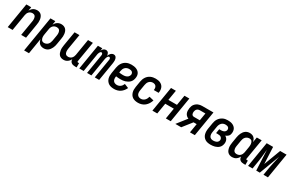

<svg xmlns="http://www.w3.org/2000/svg" viewBox="155 -1881 5189 3448"><g transform="rotate(30 2750.0 -156.5)"><path d="M4 0 90 -520H191L178 -443Q188 -461 202 -477.5Q216 -494 233.5 -505.5Q251 -517 271 -522.5Q291 -528 310 -528Q337 -528 361 -519.5Q385 -511 401 -493Q417 -475 426 -451.5Q435 -428 438 -402.5Q441 -377 439.5 -351Q438 -325 433 -299L384 0H283L335 -313Q337 -327 338 -341.5Q339 -356 337 -370Q335 -384 331 -397Q327 -410 318 -420Q309 -430 296 -435Q283 -440 268 -440Q249 -440 229 -433Q209 -426 194.5 -411Q180 -396 172 -377Q164 -358 161 -339L105 0Z M468 215 590 -520H691L678 -441Q689 -460 703 -477Q717 -494 735 -505.5Q753 -517 773.5 -522.5Q794 -528 814 -528Q841 -528 865 -519.5Q889 -511 906.5 -493.5Q924 -476 933 -452.5Q942 -429 945.5 -403.5Q949 -378 947.5 -351.5Q946 -325 941 -299L921 -179Q918 -157 911.5 -135Q905 -113 895 -92Q885 -71 871 -52Q857 -33 838.5 -19Q820 -5 797 1.5Q774 8 752 8Q727 8 703.5 0.5Q680 -7 663 -23Q646 -39 636 -61Q626 -83 622 -107L569 215ZM710 -80Q731 -80 752 -88.5Q773 -97 788 -114Q803 -131 811 -151.5Q819 -172 823 -193L843 -313Q845 -328 846 -342.5Q847 -357 844.5 -371Q842 -385 837.5 -398Q833 -411 823 -421Q813 -431 800 -435.5Q787 -440 772 -440Q752 -440 732 -433.5Q712 -427 696.5 -412Q681 -397 672.5 -378Q664 -359 661 -339L641 -219Q638 -204 637 -188Q636 -172 637.5 -157Q639 -142 644 -128Q649 -114 657.5 -102.5Q666 -91 680 -85.5Q694 -80 710 -80Z M1163 8Q1136 8 1112 -0.5Q1088 -9 1072 -27Q1056 -45 1047.5 -68.5Q1039 -92 1035.5 -117.5Q1032 -143 1034 -169Q1036 -195 1040 -221L1090 -520H1191L1139 -207Q1137 -193 1136 -178.5Q1135 -164 1136.5 -150Q1138 -136 1142.5 -123Q1147 -110 1156 -100Q1165 -90 1178 -85Q1191 -80 1206 -80Q1225 -80 1244.5 -87Q1264 -94 1278.5 -109Q1293 -124 1301.5 -143Q1310 -162 1313 -181L1369 -520H1470L1400 -100Q1400 -96 1400 -92Q1400 -88 1402.5 -85Q1405 -82 1409 -81Q1413 -80 1418 -80H1437V8H1403Q1382 8 1362.5 3.5Q1343 -1 1328 -12Q1313 -23 1304 -41Q1295 -59 1297 -80Q1287 -61 1273 -44.5Q1259 -28 1241 -15.5Q1223 -3 1203 2.5Q1183 8 1163 8Z M1488 0 1574 -520H1665L1656 -466Q1662 -479 1670.5 -490Q1679 -501 1689.5 -510Q1700 -519 1713 -523.5Q1726 -528 1739 -528Q1755 -528 1768.5 -521Q1782 -514 1790 -502Q1798 -490 1802 -475Q1806 -460 1806 -445Q1812 -460 1820.5 -474.5Q1829 -489 1841 -501.5Q1853 -514 1868.5 -521Q1884 -528 1899 -528H1900Q1916 -528 1929.5 -521Q1943 -514 1951 -501.5Q1959 -489 1963 -474Q1967 -459 1967.5 -443.5Q1968 -428 1966.5 -412Q1965 -396 1963 -380L1900 0H1809L1874 -395Q1876 -404 1876.5 -413Q1877 -422 1874 -430Q1871 -438 1864.5 -444Q1858 -450 1849 -450Q1841 -450 1833.5 -444Q1826 -438 1821 -430.5Q1816 -423 1812.5 -415Q1809 -407 1806.5 -398.5Q1804 -390 1802 -381.5Q1800 -373 1799 -365L1739 0H1649L1714 -395Q1716 -404 1716 -413Q1716 -422 1713.5 -430Q1711 -438 1704.5 -444Q1698 -450 1689 -450Q1680 -450 1672.5 -444Q1665 -438 1660.5 -430.5Q1656 -423 1652.5 -415Q1649 -407 1646 -398.5Q1643 -390 1641.5 -381.5Q1640 -373 1639 -365L1579 0Z M2212 8Q2182 8 2153 2.5Q2124 -3 2100.5 -17.5Q2077 -32 2060 -54.5Q2043 -77 2035 -104.5Q2027 -132 2027 -161.5Q2027 -191 2032 -221L2052 -341Q2056 -366 2065 -391Q2074 -416 2088.5 -438.5Q2103 -461 2123.5 -479Q2144 -497 2168.5 -508Q2193 -519 2218 -523.5Q2243 -528 2268 -528Q2294 -528 2319 -524.5Q2344 -521 2367 -512Q2390 -503 2408.5 -488Q2427 -473 2438.5 -452Q2450 -431 2452.5 -405.5Q2455 -380 2450 -354Q2446 -330 2436 -306.5Q2426 -283 2407.5 -264.5Q2389 -246 2366.5 -233.5Q2344 -221 2320.5 -213.5Q2297 -206 2272.5 -203.5Q2248 -201 2224 -201Q2201 -201 2177.5 -202.5Q2154 -204 2131 -208V-207Q2127 -183 2128.5 -159.5Q2130 -136 2141.5 -117Q2153 -98 2174.5 -89Q2196 -80 2220 -80Q2238 -80 2257 -86Q2276 -92 2291.5 -104Q2307 -116 2318.5 -133Q2330 -150 2337 -168L2423 -133Q2410 -103 2388 -75Q2366 -47 2337.5 -28Q2309 -9 2276.5 -0.5Q2244 8 2212 8ZM2225 -289Q2238 -289 2251 -290Q2264 -291 2277 -294.5Q2290 -298 2302.5 -304Q2315 -310 2325.5 -319.5Q2336 -329 2342.5 -342Q2349 -355 2352 -368Q2354 -384 2348.5 -399.5Q2343 -415 2330.5 -424.5Q2318 -434 2302 -437Q2286 -440 2269 -440Q2247 -440 2225.5 -432Q2204 -424 2187.5 -407.5Q2171 -391 2162.5 -369.5Q2154 -348 2151 -327L2146 -296Q2165 -292 2185 -290.5Q2205 -289 2225 -289Z M2708 8Q2678 8 2649.5 2Q2621 -4 2597.5 -18.5Q2574 -33 2558.5 -55.5Q2543 -78 2535 -105.5Q2527 -133 2527 -162.5Q2527 -192 2532 -221L2552 -341Q2556 -366 2565 -391Q2574 -416 2588.5 -438.5Q2603 -461 2623.5 -479Q2644 -497 2668.5 -508Q2693 -519 2718 -523.5Q2743 -528 2768 -528Q2794 -528 2819.5 -524Q2845 -520 2867 -509.5Q2889 -499 2906.5 -482Q2924 -465 2933 -442.5Q2942 -420 2944.5 -394.5Q2947 -369 2942 -343L2941 -333H2841L2842 -339Q2845 -359 2842 -378Q2839 -397 2828 -412Q2817 -427 2799 -433.5Q2781 -440 2762 -440Q2741 -440 2720 -431Q2699 -422 2684.5 -405.5Q2670 -389 2662 -368.5Q2654 -348 2651 -327L2631 -207Q2627 -184 2628.5 -160.5Q2630 -137 2640.5 -118Q2651 -99 2671.5 -89.5Q2692 -80 2716 -80Q2737 -80 2758 -88.5Q2779 -97 2794.5 -113.5Q2810 -130 2820 -150Q2830 -170 2835 -191L2929 -168Q2919 -133 2898.5 -99Q2878 -65 2848 -40Q2818 -15 2781 -3.5Q2744 8 2708 8Z M3004 0 3090 -520H3191L3156 -311H3334L3369 -520H3470L3384 0H3283L3320 -223H3142L3105 0Z M3601 0H3480L3636 -199Q3611 -208 3592.5 -225.5Q3574 -243 3564.5 -266.5Q3555 -290 3554 -317Q3553 -344 3557 -372Q3561 -392 3567.5 -412.5Q3574 -433 3587 -450.5Q3600 -468 3617.5 -482Q3635 -496 3655 -504.5Q3675 -513 3696 -516.5Q3717 -520 3737 -520H3970L3884 0H3783L3814 -188H3749ZM3707 -276H3828L3854 -432H3736Q3722 -432 3707.5 -427Q3693 -422 3681.5 -411Q3670 -400 3664 -386Q3658 -372 3656 -357Q3653 -343 3654.5 -328Q3656 -313 3662 -301Q3668 -289 3680.5 -282.5Q3693 -276 3707 -276Z M4212 8Q4182 8 4153 2.5Q4124 -3 4100.5 -17.5Q4077 -32 4060 -54.5Q4043 -77 4035.5 -104.5Q4028 -132 4027.5 -161.5Q4027 -191 4032 -221L4052 -341Q4056 -366 4064 -390.5Q4072 -415 4086.5 -437.5Q4101 -460 4121.5 -478Q4142 -496 4165.5 -507.5Q4189 -519 4214 -523.5Q4239 -528 4264 -528Q4289 -528 4313.5 -525Q4338 -522 4360 -513Q4382 -504 4400.5 -489Q4419 -474 4430 -453.5Q4441 -433 4444 -408.5Q4447 -384 4443 -359Q4441 -344 4435 -328.5Q4429 -313 4417 -300.5Q4405 -288 4390.5 -279.5Q4376 -271 4361 -265Q4378 -256 4391.5 -242Q4405 -228 4413 -210Q4421 -192 4423 -171Q4425 -150 4421 -129Q4417 -107 4407.5 -86Q4398 -65 4381 -48Q4364 -31 4343 -20Q4322 -9 4300 -3Q4278 3 4256 5.5Q4234 8 4212 8ZM4212 -80Q4224 -80 4235 -81Q4246 -82 4257 -84.5Q4268 -87 4279.5 -92Q4291 -97 4300 -104.5Q4309 -112 4315 -123Q4321 -134 4323 -145Q4326 -163 4319 -180Q4312 -197 4298.5 -207Q4285 -217 4267 -220Q4249 -223 4231 -223H4196L4210 -311H4245Q4255 -311 4265.5 -312Q4276 -313 4286 -315.5Q4296 -318 4306 -322.5Q4316 -327 4324 -334.5Q4332 -342 4337 -351.5Q4342 -361 4344 -371Q4347 -387 4341.5 -402Q4336 -417 4324 -425.5Q4312 -434 4296.5 -437Q4281 -440 4265 -440Q4244 -440 4222.5 -431.5Q4201 -423 4186 -406Q4171 -389 4162.5 -368.5Q4154 -348 4151 -327L4131 -207Q4127 -184 4128.5 -161Q4130 -138 4139.5 -119Q4149 -100 4169 -90Q4189 -80 4212 -80Z M4659 8Q4632 8 4608 -0.5Q4584 -9 4567 -26.5Q4550 -44 4541 -67.5Q4532 -91 4528 -116.5Q4524 -142 4526 -168.5Q4528 -195 4532 -221L4552 -341Q4556 -363 4562 -385Q4568 -407 4578 -428Q4588 -449 4602 -468Q4616 -487 4635 -501Q4654 -515 4676.5 -521.5Q4699 -528 4721 -528Q4746 -528 4770 -520.5Q4794 -513 4810.5 -497Q4827 -481 4837 -459Q4847 -437 4851 -413L4869 -520H4970L4900 -100Q4900 -96 4900 -92Q4900 -88 4902.5 -85Q4905 -82 4909 -81Q4913 -80 4918 -80H4937V8H4903Q4882 8 4862.5 3.5Q4843 -1 4827.5 -12.5Q4812 -24 4804 -42Q4796 -60 4796 -81Q4786 -62 4771.5 -45Q4757 -28 4739 -15.5Q4721 -3 4700 2.5Q4679 8 4659 8ZM4702 -80Q4722 -80 4741.5 -86.5Q4761 -93 4776.5 -108Q4792 -123 4800.5 -142Q4809 -161 4813 -181L4833 -301Q4835 -316 4836 -332Q4837 -348 4835.5 -363Q4834 -378 4829.5 -392Q4825 -406 4816.5 -417.5Q4808 -429 4794 -434.5Q4780 -440 4764 -440Q4743 -440 4722 -431.5Q4701 -423 4685.5 -406Q4670 -389 4662 -368.5Q4654 -348 4651 -327L4631 -207Q4628 -192 4627.5 -177.5Q4627 -163 4629 -149Q4631 -135 4636 -122Q4641 -109 4650.5 -99Q4660 -89 4673.5 -84.5Q4687 -80 4702 -80Z M4988 0 5074 -520H5207L5223 -174L5353 -520H5486L5400 0H5307L5324 -104Q5331 -144 5338 -183.5Q5345 -223 5354 -262.5Q5363 -302 5372 -341.5Q5381 -381 5389 -420L5231 0H5157L5137 -420Q5133 -381 5129 -341.5Q5125 -302 5121 -262.5Q5117 -223 5111 -183.5Q5105 -144 5098 -104L5081 0Z"/></g></svg>

Font: Iosevka Semibold
Style: Italic
Weight: 600
Italic angle: -9°
Monospace: yes
Designer: Belleve Invis
Foundry: Belleve Invis
Version: Version 32.5.0; ttfautohint (v1.8.4)